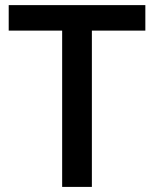

<svg xmlns="http://www.w3.org/2000/svg" viewBox="-20 -734 606 754"><path d="M340.8 0H224.1V-613.8H14.2V-713.9H550.8V-613.8H340.8Z"/></svg>

Font: f1_46894          
Style: Regular
Weight: 600
Foundry: Ascender Corporation
Version: Version 1.10